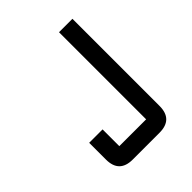

<svg xmlns="http://www.w3.org/2000/svg" viewBox="-201 -860 989 989"><g transform="rotate(-45 293.0 -366.0)"><path d="M390.6 -732.4H488.3V-97.7Q488.3 0 390.6 0H195.3Q97.7 0 97.7 -97.7V-219.7H195.3V-97.7H390.6Z"/></g></svg>

Font: BabelStone Zanabazar
Style: Regular
Weight: 400
Designer: Andrew West
Foundry: Andrew West
Version: Version 10.002;August 6, 2021